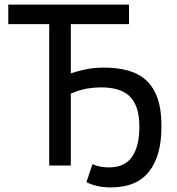

<svg xmlns="http://www.w3.org/2000/svg" viewBox="-20 -720 769 835"><path d="M16 -700H541V-615H288V-401Q321 -412 356 -419Q391 -426 433 -426Q491 -426 537.5 -413Q584 -400 616 -370.5Q648 -341 665 -293Q682 -245 682 -176V-167Q682 -42 628 26.5Q574 95 462 95Q429 95 401.5 88.5Q374 82 356 72L382 -6Q400 2 418.5 5Q437 8 454 8Q523 8 554.5 -38.5Q586 -85 586 -165V-170Q586 -218 574.5 -251Q563 -284 541.5 -303.5Q520 -323 489 -331.5Q458 -340 419 -340Q390 -340 359.5 -335Q329 -330 288 -313V0H194V-615H16Z"/></svg>

Font: Tilda Sans Medium
Style: Regular
Weight: 500
Designer: ParaType Ltd
Foundry: ParaType Ltd
Version: Version 1.009